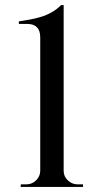

<svg xmlns="http://www.w3.org/2000/svg" viewBox="-20 -734 400 754"><path d="M306 0V-10H285Q263 -10 246.5 -25.5Q230 -41 230 -63V-714H220Q203 -697 182.5 -685.5Q162 -674 140 -667.5Q118 -661 96 -657Q74 -653 54 -650V-640H88Q112 -640 125 -627Q138 -614 138 -587V-64Q138 -42 122 -26Q106 -10 83 -10H62L61 0Z"/></svg>

Font: Cinzel Medium
Style: Regular
Weight: 500
Designer: Natanael Gama
Version: Version 2.000